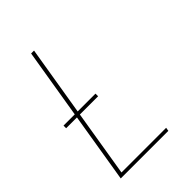

<svg xmlns="http://www.w3.org/2000/svg" viewBox="-215 -832 930 930"><g transform="rotate(-45 250.0 -367.5)"><path d="M52 0 111 -359H37V-377H114L173 -735H193L134 -377H256V-359H131L75 -18H381L378 0Z"/></g></svg>

Font: Iosevka SS18 Thin
Style: Italic
Weight: 100
Italic angle: -9°
Monospace: yes
Designer: Belleve Invis
Foundry: Belleve Invis
Version: Version 25.1.1; ttfautohint (v1.8.4)